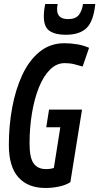

<svg xmlns="http://www.w3.org/2000/svg" viewBox="-20 -925 494 955"><path d="M206 10Q119 10 71.5 -43Q24 -96 24 -204Q24 -299 40.5 -389Q57 -479 90.5 -551.5Q124 -624 176.5 -667Q229 -710 300 -710Q333 -710 365 -704.5Q397 -699 423 -687L391 -594Q371 -600 349.5 -605.5Q328 -611 302 -611Q261 -611 228.5 -578.5Q196 -546 173.5 -490Q151 -434 139 -362Q127 -290 127 -211Q127 -140 147.5 -112Q168 -84 208 -84Q234 -84 248 -90L280 -292H210L224 -380H388L330 -19Q307 -4 273.5 3Q240 10 206 10ZM306 -752Q256 -752 227 -771Q198 -790 198 -843Q198 -873 205 -905H267Q265 -897 264.5 -891Q264 -885 264 -878Q264 -830 319 -830Q356 -830 372 -850.5Q388 -871 393 -905H454Q445 -819 410.5 -785.5Q376 -752 306 -752Z"/></svg>

Font: Georama Condensed SemiBold
Style: Italic
Weight: 600
Width: 3
Italic angle: -9°
Designer: Jean-Baptiste Levee
Foundry: Production Type
Version: Version 1.000